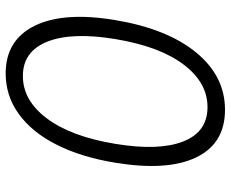

<svg xmlns="http://www.w3.org/2000/svg" viewBox="-86 -690 787 654"><g transform="rotate(-90 307.0 -363.5)"><path d="M259.6 9.9Q144.5 9.9 97.3 -88.4Q50.1 -186.8 79.2 -363.6Q98.4 -480.8 141 -564.5Q183.6 -648.1 245.4 -692.6Q307.2 -737.2 383.2 -737.2Q497.2 -737.2 545.8 -638.1Q594.5 -539.1 565 -363.6Q535.5 -187.1 454.9 -88.6Q374.3 9.9 259.6 9.9ZM268.5 -49.7Q352.3 -49.7 413.9 -131.4Q475.5 -213.1 500.4 -363.6Q524.9 -511.4 491.7 -595Q458.5 -678.6 374.6 -678.6Q291.2 -678.6 229.8 -596.4Q168.3 -514.2 143.5 -363.6Q119 -215.9 151.5 -132.8Q183.9 -49.7 268.5 -49.7Z"/></g></svg>

Font: Inter Light  BETA
Style: Italic
Weight: 300
Italic angle: 9.39999°
Designer: Rasmus Andersson
Foundry: rsms
Version: Version 3.011;git-f93a4a705